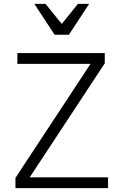

<svg xmlns="http://www.w3.org/2000/svg" viewBox="-20 -975 640 995"><path d="M60 0H540V-56H134L523 -647V-700H70V-644H449L60 -53ZM263 -795H337L442 -955H384L300 -851L216 -955H158Z"/></svg>

Font: CommitMonoV142 ExtLt
Style: Regular
Weight: 200
Monospace: yes
Designer: Eigil Nikolajsen
Foundry: Eigil Nikolajsen
Version: Version 1.142